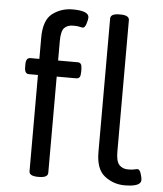

<svg xmlns="http://www.w3.org/2000/svg" viewBox="-54 -803 729 857"><g transform="rotate(5 311.0 -375.0)"><path d="M108 -20V-451H68Q58 -451 53 -458Q48 -465 48 -481V-493Q48 -509 53 -516Q58 -523 68 -523H108V-618Q108 -697 147 -726.5Q186 -756 237 -756Q310 -756 310 -726Q310 -716 304 -697.5Q298 -679 289 -679Q284 -679 274.5 -681.5Q265 -684 246 -684Q220 -684 206 -669.5Q192 -655 192 -610V-523H279Q290 -523 294.5 -516Q299 -509 299 -493V-481Q299 -465 294.5 -458Q290 -451 279 -451H192V-20Q192 2 152 2H148Q108 2 108 -20ZM407 -132V-730Q407 -752 447 -752H451Q491 -752 491 -730V-140Q491 -98 505.5 -82Q520 -66 545 -66Q564 -66 573.5 -68.5Q583 -71 588 -71Q597 -71 603 -52.5Q609 -34 609 -24Q609 6 536 6Q486 6 446.5 -24.5Q407 -55 407 -132Z"/></g></svg>

Font: Asap-Regular
Style: Regular
Weight: 400
Designer: Pablo Cosgaya
Foundry: Omnibus-Type
Version: Version 2.000; ttfautohint (v1.8)